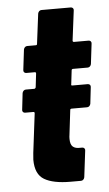

<svg xmlns="http://www.w3.org/2000/svg" viewBox="-49 -676 404 710"><g transform="rotate(-5 153.0 -321.0)"><path d="M269 -269H212Q206 -269 206 -264L195 -172Q194 -167 194 -158Q194 -137 203.5 -129Q213 -121 231 -122H238Q243 -122 246 -118.5Q249 -115 248 -110L236 -12Q235 -7 231.5 -3.5Q228 0 223 0H184Q120 0 87 -19.5Q54 -39 54 -93Q54 -100 56 -118L74 -264Q74 -269 70 -269H39Q34 -269 31 -272.5Q28 -276 29 -281L36 -342Q37 -347 40.5 -350.5Q44 -354 49 -354H80Q84 -354 86 -359L92 -410Q92 -415 88 -415H56Q51 -415 48 -418.5Q45 -422 46 -427L55 -502Q56 -507 59.5 -510.5Q63 -514 68 -514H100Q105 -514 105 -519L119 -630Q120 -635 123.5 -638.5Q127 -642 132 -642H241Q246 -642 249 -638.5Q252 -635 251 -630L237 -519Q237 -514 242 -514H296Q301 -514 304 -510.5Q307 -507 306 -502L297 -427Q296 -422 292.5 -418.5Q289 -415 284 -415H229Q227 -415 225.5 -413.5Q224 -412 224 -410L218 -359Q216 -354 222 -354H279Q284 -354 287 -350.5Q290 -347 289 -342L282 -281Q281 -276 277.5 -272.5Q274 -269 269 -269Z"/></g></svg>

Font: Barlow Condensed
Style: Bold Italic
Weight: 700
Width: 3
Italic angle: -7°
Designer: Jeremy Tribby
Foundry: Tribby Type
Version: Version 1.408